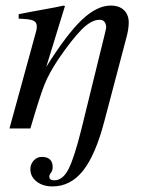

<svg xmlns="http://www.w3.org/2000/svg" viewBox="-20 -461 540 689"><path d="M213 -439 146 -221Q220 -339 274 -390Q328 -441 377 -441Q408 -441 425 -424.5Q442 -408 442 -380Q442 -355 432 -320L355 -28Q323 95 278 151.5Q233 208 168 208Q134 208 111.5 190.5Q89 173 89 146Q89 128 101 115Q113 102 130 102Q169 102 169 139Q169 151 163 158.5Q157 166 157 173Q157 186 175 186Q205 186 225.5 146.5Q246 107 272 3L344 -290Q361 -358 361 -361Q361 -390 337 -390Q308 -390 273.5 -355.5Q239 -321 189 -248Q156 -198 140 -158.5Q124 -119 89 0H14L110 -350Q112 -355 112 -367Q112 -382 98.5 -387.5Q85 -393 47 -394V-410Q86 -418 134 -426.5Q182 -435 209 -441Z"/></svg>

Font: STIX MathJax Latin
Style: Italic
Weight: 400
Italic angle: -16.33°
Designer: MicroPress Inc., with final additions and corrections provided by Coen Hoffman, Elsevier (retired)
Version: Version 1.1.1